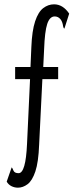

<svg xmlns="http://www.w3.org/2000/svg" viewBox="-20 -693 353 888"><path d="M63 175Q47 175 33 168Q19 161 11 147L34 81Q37 83 42 95.5Q47 108 66 108Q99 108 105 -27L119 -327H50V-383H121L125 -475Q128 -551 142.5 -594.5Q157 -638 180 -655.5Q203 -673 230 -673Q271 -673 300 -630L278 -561Q274 -561 272 -571Q269 -594 258.5 -605.5Q248 -617 233 -617Q210 -617 198.5 -582.5Q187 -548 184 -465L180 -383H249V-327H176L161 -24Q158 57 143.5 100Q129 143 107.5 159Q86 175 63 175Z"/></svg>

Font: Inconsolata ExtraCondensed Thin
Style: Regular
Weight: 100
Width: 2
Monospace: yes
Designer: Raph Levien, Cyreal, Brenton Simpson
Foundry: Raph Levien, Cyreal, Google
Version: Version 3.100; ttfautohint (v1.8.4.7-5d5b)